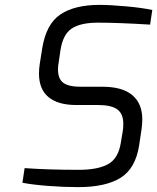

<svg xmlns="http://www.w3.org/2000/svg" viewBox="-20 -762 645 788"><path d="M72 -12 81 -72Q179 -65 303 -65Q382 -65 424 -88.5Q466 -112 476 -177L484 -225Q486 -235 486 -254Q486 -295 461.5 -313Q437 -331 382 -331H293Q218 -331 179 -363.5Q140 -396 140 -460Q140 -478 143 -499L153 -562Q169 -663 227.5 -702.5Q286 -742 389 -742Q431 -742 497.5 -736Q564 -730 605 -721L596 -661Q464 -669 382 -669Q311 -669 274.5 -645Q238 -621 228 -555L221 -507Q218 -491 218 -477Q218 -438 240 -422Q262 -406 310 -406H401Q482 -406 523 -371.5Q564 -337 564 -272Q564 -255 561 -232L551 -165Q536 -70 474.5 -32Q413 6 301 6Q241 6 177 1Q113 -4 72 -12Z"/></svg>

Font: Exo
Style: Italic
Weight: 400
Italic angle: -9°
Designer: Natanael Gama
Foundry: Natanael Gama
Version: Version 1.500; ttfautohint (v1.6)